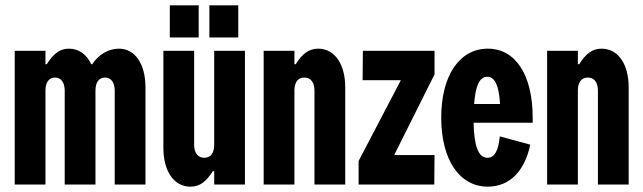

<svg xmlns="http://www.w3.org/2000/svg" viewBox="-20 -690 2406 718"><path d="M35 -500V0H150V-351C150 -382 163 -400 186 -400C208 -400 222 -382 222 -351V0H337V-351C337 -382 350 -400 373 -400C395 -400 409 -382 409 -351V0H524V-363C524 -451 485 -508 425 -508C386 -508 348 -486 325 -450H321C304 -487 274 -508 238 -508C205 -508 181 -491 155 -450H150V-500Z M896 0V-500H781V-149C781 -118 768 -100 744 -100C720 -100 706 -118 706 -149V-500H591V-137C591 -49 631 8 692 8C726 8 750 -9 776 -50H781V0ZM615 -550H723V-670H615ZM763 -550H871V-670H763Z M966 -500V0H1081V-351C1081 -382 1094 -400 1118 -400C1142 -400 1156 -382 1156 -351V0H1271V-363C1271 -451 1231 -508 1170 -508C1136 -508 1112 -491 1086 -450H1081V-500Z M1605 -412V-500H1337L1336 -390H1479L1321 -88V0H1604L1605 -110H1454Z M1963 -149 1849 -180C1844 -126 1829 -100 1803 -100C1769 -100 1753 -143 1751 -231H1972V-250C1972 -410 1908 -508 1804 -508C1698 -508 1630 -407 1630 -250C1630 -93 1698 8 1804 8C1886 8 1942 -50 1963 -149ZM1753 -301C1758 -368 1773 -403 1802 -403C1831 -403 1846 -369 1850 -301Z M2026 -500V0H2141V-351C2141 -382 2154 -400 2178 -400C2202 -400 2216 -382 2216 -351V0H2331V-363C2331 -451 2291 -508 2230 -508C2196 -508 2172 -491 2146 -450H2141V-500Z"/></svg>

Font: Jakob Semi-Condensed
Style: Regular
Weight: 400
Width: 4
Designer: Alan Madić
Foundry: X Cicéro
Version: Version 1.000;Glyphs 3.1.2 (3151)